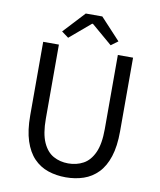

<svg xmlns="http://www.w3.org/2000/svg" viewBox="-100 -1016 921 1107"><g transform="rotate(10 360.5 -462.0)"><path d="M360.8 13.4Q304.7 13.4 256.8 -2.9Q208.8 -19.2 173.2 -56.1Q137.7 -93 117.8 -153.8Q97.9 -214.5 97.9 -302.4V-733.4H189.9V-299.9Q189.9 -212.2 212.7 -161.4Q235.5 -110.5 274.3 -89.3Q313.1 -68 360.8 -68Q409.8 -68 449 -89.3Q488.3 -110.5 511.7 -161.4Q535 -212.2 535 -299.9V-733.4H624.1V-302.4Q624.1 -214.5 604.3 -153.8Q584.6 -93 548.6 -56.1Q512.7 -19.2 464.6 -2.9Q416.5 13.4 360.8 13.4ZM235.4 -781.4 195 -811.3 311.4 -936.7H408.2L524.7 -811.3L484.3 -781.4L362.7 -885.1H357.7Z"/></g></svg>

Font: Noto Sans HK Thin
Style: Regular
Weight: 100
Designer: Ryoko NISHIZUKA 西塚涼子 (kana, bopomofo & ideographs); Paul D. Hunt (Latin, Greek & Cyrillic); Sandoll Communications 산돌커뮤니
Foundry: Adobe
Version: Version 2.004-H2;hotconv 1.0.118;makeotfexe 2.5.65603